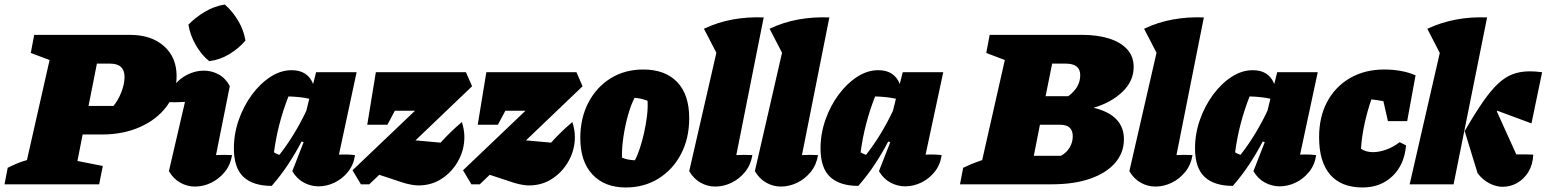

<svg xmlns="http://www.w3.org/2000/svg" viewBox="-63 -814 6831 848"><path d="M-43 0 -29 -73Q-9 -83 11 -91.5Q31 -100 56 -107L156 -549L73 -580L88 -660H511Q605 -660 661 -610.5Q717 -561 717 -478Q717 -404 674 -345.5Q631 -287 556.5 -253.5Q482 -220 387 -220H302L279 -103L391 -81L375 0ZM423 -533H365L328 -346H438Q459 -371 473 -407Q487 -443 487 -474Q487 -533 423 -533Z M962 -129Q955 -86 930 -55Q905 -24 870 -7Q835 10 798 10Q764 10 733.5 -7Q703 -24 683 -58L754 -364Q713 -361 675 -363Q682 -406 706.5 -437Q731 -468 766 -485Q801 -502 837 -502Q872 -502 902.5 -485.5Q933 -469 952 -434L891 -129Q926 -131 962 -129ZM930 -794Q965 -763 989.5 -721.5Q1014 -680 1021 -635Q993 -601 950 -575Q907 -549 861 -544Q827 -571 802 -614.5Q777 -658 769 -705Q800 -737 842 -762Q884 -787 930 -794Z M1137 7Q1055 7 1012.5 -32.5Q970 -72 970 -159Q970 -223 991.5 -284.5Q1013 -346 1049.5 -395.5Q1086 -445 1131.5 -474.5Q1177 -504 1225 -504Q1296 -504 1320 -443L1333 -495H1512L1434 -131Q1470 -133 1505 -129Q1499 -86 1474 -55Q1449 -24 1414.5 -7.5Q1380 9 1344 9Q1310 9 1279 -7.5Q1248 -24 1228 -58L1278 -186L1269 -189Q1243 -139 1210.5 -89.5Q1178 -40 1137 7ZM1147 -141Q1159 -134 1171 -130Q1206 -175 1235.5 -223.5Q1265 -272 1290 -325L1303 -378Q1260 -387 1211 -388Q1164 -269 1147 -141Z M1531 0 1494 -62 1770 -325H1681L1648 -263H1559L1597 -495H1995L2022 -433L1772 -194L1883 -184Q1926 -232 1977 -275Q1988 -240 1988 -209Q1988 -153 1961 -104Q1934 -55 1888.5 -25Q1843 5 1785 5Q1760 5 1721 -6L1612 -42L1568 0Z M2019 0 1982 -62 2258 -325H2169L2136 -263H2047L2085 -495H2483L2510 -433L2260 -194L2371 -184Q2414 -232 2465 -275Q2476 -240 2476 -209Q2476 -153 2449 -104Q2422 -55 2376.5 -25Q2331 5 2273 5Q2248 5 2209 -6L2100 -42L2056 0Z M2701 14Q2607 14 2553.5 -43.5Q2500 -101 2500 -204Q2500 -293 2536 -361.5Q2572 -430 2634.5 -468.5Q2697 -507 2778 -507Q2875 -507 2928 -451.5Q2981 -396 2981 -292Q2981 -203 2945 -134Q2909 -65 2845.5 -25.5Q2782 14 2701 14ZM2741 -106Q2752 -126 2762.5 -157.5Q2773 -189 2781.5 -226.5Q2790 -264 2794.5 -301.5Q2799 -339 2797 -369Q2784 -374 2769.5 -377.5Q2755 -381 2740 -382Q2725 -355 2711.5 -308Q2698 -261 2690.5 -210Q2683 -159 2684 -118Q2697 -112 2711 -109.5Q2725 -107 2741 -106Z M3260 -129Q3253 -86 3228 -55Q3203 -24 3168 -7Q3133 10 3096 10Q3062 10 3031.5 -7Q3001 -24 2981 -58L3101 -581L3046 -687Q3107 -716 3173.5 -728Q3240 -740 3310 -737L3189 -129Q3224 -131 3260 -129Z M3550 -129Q3543 -86 3518 -55Q3493 -24 3458 -7Q3423 10 3386 10Q3352 10 3321.5 -7Q3291 -24 3271 -58L3391 -581L3336 -687Q3397 -716 3463.5 -728Q3530 -740 3600 -737L3479 -129Q3514 -131 3550 -129Z M3728 7Q3646 7 3603.5 -32.5Q3561 -72 3561 -159Q3561 -223 3582.5 -284.5Q3604 -346 3640.5 -395.5Q3677 -445 3722.5 -474.5Q3768 -504 3816 -504Q3887 -504 3911 -443L3924 -495H4103L4025 -131Q4061 -133 4096 -129Q4090 -86 4065 -55Q4040 -24 4005.5 -7.5Q3971 9 3935 9Q3901 9 3870 -7.5Q3839 -24 3819 -58L3869 -186L3860 -189Q3834 -139 3801.5 -89.5Q3769 -40 3728 7ZM3738 -141Q3750 -134 3762 -130Q3797 -175 3826.5 -223.5Q3856 -272 3881 -325L3894 -378Q3851 -387 3802 -388Q3755 -269 3738 -141Z M4177 0 4191 -73Q4208 -81 4225.5 -88.5Q4243 -96 4275 -107L4375 -549L4293 -580L4308 -660H4717Q4784 -660 4835 -644Q4886 -628 4915 -596.5Q4944 -565 4944 -518Q4944 -456 4894.5 -408.5Q4845 -361 4767 -338Q4901 -306 4901 -199Q4901 -140 4862.5 -95Q4824 -50 4752.5 -25Q4681 0 4583 0ZM4644 -533H4584L4555 -389H4655Q4708 -428 4708 -482Q4708 -533 4644 -533ZM4503 -126H4623Q4647 -139 4661 -162Q4675 -185 4675 -212Q4675 -263 4620 -263H4530Z M5204 -129Q5197 -86 5172 -55Q5147 -24 5112 -7Q5077 10 5040 10Q5006 10 4975.5 -7Q4945 -24 4925 -58L5045 -581L4990 -687Q5051 -716 5117.5 -728Q5184 -740 5254 -737L5133 -129Q5168 -131 5204 -129Z M5382 7Q5300 7 5257.5 -32.5Q5215 -72 5215 -159Q5215 -223 5236.5 -284.5Q5258 -346 5294.5 -395.5Q5331 -445 5376.5 -474.5Q5422 -504 5470 -504Q5541 -504 5565 -443L5578 -495H5757L5679 -131Q5715 -133 5750 -129Q5744 -86 5719 -55Q5694 -24 5659.5 -7.5Q5625 9 5589 9Q5555 9 5524 -7.5Q5493 -24 5473 -58L5523 -186L5514 -189Q5488 -139 5455.5 -89.5Q5423 -40 5382 7ZM5392 -141Q5404 -134 5416 -130Q5451 -175 5480.5 -223.5Q5510 -272 5535 -325L5548 -378Q5505 -387 5456 -388Q5409 -269 5392 -141Z M5955 14Q5861 14 5812 -42.5Q5763 -99 5763 -208Q5763 -298 5799 -365Q5835 -432 5900 -469.5Q5965 -507 6051 -507Q6089 -507 6125 -500.5Q6161 -494 6189 -481L6152 -279H6067L6047 -367Q6022 -372 5994 -375Q5976 -324 5963.5 -266Q5951 -208 5948 -157Q5970 -142 6001 -142Q6028 -142 6059 -153Q6090 -164 6119 -186L6147 -172Q6140 -87 6087.5 -36.5Q6035 14 5955 14Z M6163 0 6296 -580 6241 -687Q6362 -743 6505 -737L6357 0ZM6463 -49 6406 -235Q6451 -313 6486.5 -364Q6522 -415 6553.5 -444.5Q6585 -474 6618.5 -486.5Q6652 -499 6694 -499Q6707 -499 6720 -498Q6733 -497 6748 -495L6701 -269L6550 -325Q6549 -324 6548 -322L6634 -132Q6643 -132 6656 -132Q6667 -132 6680 -132Q6693 -132 6709 -131Q6707 -87 6687.5 -55Q6668 -23 6638 -6Q6608 11 6574 11Q6545 11 6515.5 -4Q6486 -19 6463 -49Z"/></svg>

Font: Piazzolla Black
Style: Italic
Weight: 900
Italic angle: -11.3°
Designer: Juan Pablo del Peral
Foundry: Huerta Tipografica
Version: Version 1.330